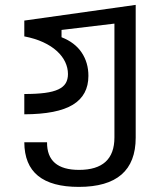

<svg xmlns="http://www.w3.org/2000/svg" viewBox="-20 -544 642 771"><path d="M296.4 206.5Q187.5 206.5 132.8 162.1Q78.1 117.7 77.6 27.3H168.9Q168 138.2 297.4 138.2Q368.2 138.2 403.8 105.7Q439.5 73.2 439.5 7.8V-449.2L227.1 -423.8V-394.5Q280.8 -373.5 307.9 -333Q335 -292.5 335 -239.3Q335 -161.6 272.7 -123.5Q210.4 -85.4 77.6 -85V-166.5Q126.5 -166.5 160.2 -170.9Q193.8 -175.3 214.4 -185.1Q234.9 -194.8 243.9 -210Q252.9 -225.1 252.9 -246.6Q252.9 -271.5 241.7 -295.2Q230.5 -318.8 208.3 -339.1Q186 -359.4 153.3 -374.5Q120.6 -389.6 77.6 -397.9V-461.4L524.9 -524.4V8.8Q524.9 206.5 296.4 206.5Z"/></svg>

Font: Hack
Style: Regular
Weight: 400
Monospace: yes
Designer: Christopher Simpkins
Foundry: Christopher Simpkins
Version: Version 2.019; ttfautohint (v1.4.1) -l 4 -r 80 -G 350 -x 0 -